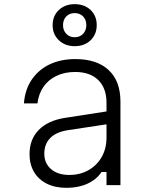

<svg xmlns="http://www.w3.org/2000/svg" viewBox="-20 -890 740 923"><path d="M503 -356V-294L305 -264Q249 -255 221 -226Q193 -197 193 -151Q193 -105 225.5 -77Q258 -49 313 -49Q365 -49 405.5 -72Q446 -95 469 -135.5Q492 -176 492 -229V-396Q492 -466 452.5 -505Q413 -544 341 -544Q291 -544 252 -525.5Q213 -507 189.5 -473.5Q166 -440 160 -393H95Q100 -459 132.5 -507Q165 -555 218.5 -580.5Q272 -606 342 -606Q446 -606 502.5 -553Q559 -500 559 -402V0H492V-63H468Q444 -27 400.5 -7Q357 13 300 13Q245 13 205 -7Q165 -27 143.5 -63.5Q122 -100 122 -149Q122 -220 166 -265Q210 -310 290 -323ZM339 -668Q293 -668 263 -696.5Q233 -725 233 -769Q233 -814 263 -842Q293 -870 339 -870Q386 -870 415.5 -842Q445 -814 445 -769Q445 -725 415.5 -696.5Q386 -668 339 -668ZM339 -711Q364 -711 379.5 -727.5Q395 -744 395 -769Q395 -795 379.5 -811Q364 -827 339 -827Q314 -827 298.5 -811Q283 -795 283 -769Q283 -744 298.5 -727.5Q314 -711 339 -711Z"/></svg>

Font: Martian Mono SemiExpanded ExtraLight
Style: Regular
Weight: 250
Monospace: yes
Version: Version 0.930